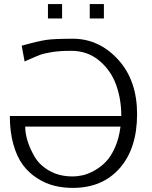

<svg xmlns="http://www.w3.org/2000/svg" viewBox="-20 -900 743 937"><path d="M214 -810V-880H283V-810ZM418 -810V-880H487V-810ZM28 -334H572Q572 -416 546.5 -486.5Q521 -557 464 -604.5Q407 -652 327 -652Q270 -652 231.5 -645.5Q193 -639 174.5 -632Q156 -625 100 -600L86 -677Q168 -700 207.5 -705.5Q247 -711 340 -711Q466 -709 557.5 -608Q649 -507 649 -343Q649 -176 564.5 -79.5Q480 17 335 17Q288 17 245.5 6.5Q203 -4 162.5 -29.5Q122 -55 92.5 -94Q63 -133 45.5 -194.5Q28 -256 28 -334ZM103 -282Q103 -250 114.5 -212Q126 -174 150 -133.5Q174 -93 222 -66Q270 -39 334 -39Q359 -39 385 -45Q411 -51 441.5 -68Q472 -85 497 -111Q522 -137 541.5 -181Q561 -225 568 -282Z"/></svg>

Font: Coval
Style: ExtraLight
Weight: 250
Foundry: Context Ltd
Version: Version 001.000